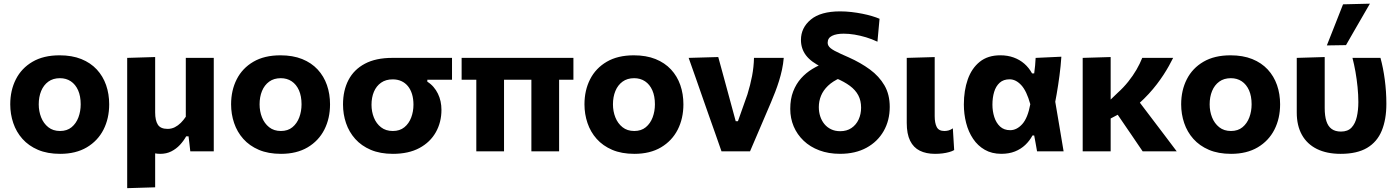

<svg xmlns="http://www.w3.org/2000/svg" viewBox="-20 -808 7461 1025"><path d="M301.2 13.3Q233.1 13.3 182.9 -8.1Q132.7 -29.6 99.8 -66.6Q66.9 -103.6 50.8 -151.3Q34.7 -198.9 34.7 -251Q34.7 -325.6 64.8 -384.8Q94.9 -444 153.6 -478.3Q212.3 -512.7 298.1 -512.7Q364.2 -512.7 413.9 -492.8Q463.5 -472.8 496.7 -437.1Q529.8 -401.3 546.4 -353.8Q562.9 -306.2 562.9 -251Q562.9 -175.7 532.5 -115.9Q502 -56.2 443.4 -21.4Q384.8 13.3 301.2 13.3ZM300.6 -108.7Q337.8 -108.7 362.2 -128.9Q386.6 -149.1 398.7 -181.5Q410.8 -213.9 410.8 -251Q410.8 -294.8 397 -326Q383.1 -357.3 358.1 -374Q333.2 -390.6 300 -390.6Q263.2 -390.6 238 -372.2Q212.7 -353.7 199.7 -322.1Q186.8 -290.5 186.8 -251Q186.8 -213.9 199.6 -181.5Q212.4 -149.1 237.8 -128.9Q263.1 -108.7 300.6 -108.7Z M659 196.5Q659 142.8 659 90.4Q659 38 659 -24V-272.2Q659 -321.7 659 -359.4Q659 -397.1 659 -430.2Q659 -463.3 659 -499L808.3 -503.5Q808.3 -467.8 808.3 -433.1Q808.3 -398.4 808.3 -363.2Q808.3 -328 808.3 -290.9V-208.1Q808.3 -164.7 822.8 -142.3Q837.2 -119.9 874.8 -119.9Q895.4 -119.9 913 -128.7Q930.6 -137.6 945.3 -152.2Q960 -166.9 971.9 -184.8V-290.9Q971.9 -346.6 971.9 -396.2Q971.9 -445.8 971.9 -499H1121.2Q1121.2 -463.3 1121.2 -429Q1121.2 -394.6 1121.2 -356.6Q1121.2 -318.6 1121.2 -272.2V-182.3Q1121.2 -142.1 1121.2 -96.5Q1121.2 -50.9 1121.2 0H995.9Q993.7 -19.8 991.4 -40Q989.1 -60.3 986.6 -80.1H973.8Q960.3 -55.7 940.5 -34.4Q920.6 -13.1 894.6 0.1Q868.6 13.3 835.9 13.3Q804.9 13.3 781.8 2.3Q758.7 -8.6 743.2 -32.3H808.3V-16Q808.3 39.9 808.3 89.1Q808.3 138.3 808.3 192Z M1480.2 13.3Q1412.1 13.3 1361.9 -8.1Q1311.7 -29.6 1278.8 -66.6Q1245.9 -103.6 1229.8 -151.3Q1213.7 -198.9 1213.7 -251Q1213.7 -325.6 1243.8 -384.8Q1273.9 -444 1332.6 -478.3Q1391.3 -512.7 1477.1 -512.7Q1543.2 -512.7 1592.9 -492.8Q1642.5 -472.8 1675.7 -437.1Q1708.8 -401.3 1725.4 -353.8Q1741.9 -306.2 1741.9 -251Q1741.9 -175.7 1711.5 -115.9Q1681 -56.2 1622.4 -21.4Q1563.8 13.3 1480.2 13.3ZM1479.6 -108.7Q1516.8 -108.7 1541.2 -128.9Q1565.6 -149.1 1577.7 -181.5Q1589.8 -213.9 1589.8 -251Q1589.8 -294.8 1576 -326Q1562.1 -357.3 1537.1 -374Q1512.2 -390.6 1479 -390.6Q1442.2 -390.6 1417 -372.2Q1391.7 -353.7 1378.7 -322.1Q1365.8 -290.5 1365.8 -251Q1365.8 -213.9 1378.6 -181.5Q1391.4 -149.1 1416.8 -128.9Q1442.1 -108.7 1479.6 -108.7Z M2077.7 13.3Q2009.8 13.3 1959.6 -8Q1909.4 -29.4 1876.4 -66.3Q1843.4 -103.3 1827.3 -150.7Q1811.2 -198.1 1811.2 -250.2Q1811.2 -325.1 1840.4 -381Q1869.6 -436.9 1928 -467.9Q1986.5 -499 2074 -499Q2113.2 -499 2142.5 -499Q2171.9 -499 2200.6 -499Q2229.4 -499 2266.5 -499H2393.1V-382.2Q2361.7 -382.2 2328.5 -382.2Q2295.3 -382.2 2261.3 -382.2V-371.8Q2280.3 -360 2294.3 -343.7Q2308.4 -327.3 2317.8 -307.9Q2327.3 -288.6 2332 -266.8Q2336.7 -245.1 2336.7 -221.5Q2336.7 -155.5 2306.8 -102.3Q2276.9 -49 2219.1 -17.8Q2161.3 13.3 2077.7 13.3ZM2077.1 -108.7Q2114.3 -108.7 2138.7 -128.6Q2163.1 -148.4 2175.2 -180.6Q2187.3 -212.7 2187.3 -249.1Q2187.3 -280.4 2179.7 -305.4Q2172 -330.5 2157.7 -348Q2143.3 -365.6 2122.9 -374.9Q2102.4 -384.3 2076.5 -384.3Q2039.7 -384.3 2014.5 -366.6Q1989.2 -348.9 1976.2 -318.3Q1963.3 -287.7 1963.3 -248.4Q1963.3 -212.1 1976.1 -180.1Q1988.9 -148.1 2014.3 -128.4Q2039.6 -108.7 2077.1 -108.7Z M2444.4 -382.2V-499H3041.2V-382.2Q2994.3 -382.2 2947 -382.2Q2899.8 -382.2 2855.6 -382.2H2573.3ZM2522.8 0Q2522.8 -53.8 2522.8 -104.3Q2522.8 -154.7 2522.8 -216.8V-266Q2522.8 -315.3 2522.8 -354.3Q2522.8 -393.2 2522.8 -425.6Q2522.8 -457.9 2522.8 -487.8H2670.8Q2670.8 -439.3 2670.8 -383.9Q2670.8 -328.6 2670.8 -272.1V-208.7Q2670.8 -153.1 2670.8 -103.2Q2670.8 -53.3 2670.8 0ZM2816.8 0Q2816.8 -24.2 2816.8 -53Q2816.8 -81.8 2816.8 -113.3Q2816.8 -144.9 2816.8 -177.9Q2816.8 -211.6 2816.8 -246Q2816.8 -280.3 2816.8 -317.7Q2816.8 -355 2816.8 -397Q2816.8 -438.9 2816.8 -487.8H2964.8V-199.5Q2964.8 -167 2964.8 -134.1Q2964.8 -101.2 2964.8 -67.8Q2964.8 -34.4 2964.8 0Z M3366.7 13.3Q3298.6 13.3 3248.4 -8.1Q3198.2 -29.6 3165.3 -66.6Q3132.4 -103.6 3116.3 -151.3Q3100.2 -198.9 3100.2 -251Q3100.2 -325.6 3130.3 -384.8Q3160.4 -444 3219.1 -478.3Q3277.8 -512.7 3363.6 -512.7Q3429.7 -512.7 3479.4 -492.8Q3529 -472.8 3562.2 -437.1Q3595.3 -401.3 3611.9 -353.8Q3628.4 -306.2 3628.4 -251Q3628.4 -175.7 3598 -115.9Q3567.5 -56.2 3508.9 -21.4Q3450.3 13.3 3366.7 13.3ZM3366.1 -108.7Q3403.3 -108.7 3427.7 -128.9Q3452.1 -149.1 3464.2 -181.5Q3476.3 -213.9 3476.3 -251Q3476.3 -294.8 3462.5 -326Q3448.6 -357.3 3423.6 -374Q3398.7 -390.6 3365.5 -390.6Q3328.7 -390.6 3303.5 -372.2Q3278.2 -353.7 3265.2 -322.1Q3252.3 -290.5 3252.3 -251Q3252.3 -213.9 3265.1 -181.5Q3277.9 -149.1 3303.3 -128.9Q3328.6 -108.7 3366.1 -108.7Z M3831.8 0Q3815.6 -47 3798.6 -94.9Q3781.7 -142.8 3765.3 -188.9L3734.2 -277.5Q3715.1 -332.5 3695.5 -388.4Q3675.9 -444.2 3656.4 -499L3814.4 -503.5Q3824.7 -466 3837.1 -420.6Q3849.4 -375.2 3862.3 -328Q3875.2 -280.8 3887 -237L3907.6 -161.1H3919.6L3970.2 -304.1Q3985.8 -354.7 3995 -402.5Q4004.1 -450.3 4005.2 -499H4164.1Q4161.3 -466.7 4154.7 -436Q4148 -405.2 4138.8 -375.7Q4129.6 -346.2 4118.6 -317.6Q4107.5 -289 4095.8 -261.3Q4067.9 -196.1 4039.6 -129.8Q4011.4 -63.6 3984 0Z M4464.7 13.2Q4403.3 13.2 4354.1 -5.3Q4304.9 -23.7 4270.2 -56.8Q4235.5 -89.9 4217.1 -133.3Q4198.8 -176.8 4198.8 -226.7Q4198.8 -279.8 4214.5 -320.1Q4230.2 -360.4 4256.7 -390Q4283.2 -419.5 4316.6 -439.7Q4350 -459.9 4384.9 -472.7L4466.5 -392.4Q4425.8 -374.6 4400.3 -350.1Q4374.8 -325.6 4363.1 -296.9Q4351.3 -268.1 4351.3 -236.1Q4351.3 -209.9 4358.9 -186.7Q4366.5 -163.5 4381 -145.8Q4395.5 -128.1 4416.7 -117.9Q4438 -107.6 4465.3 -107.6Q4500.7 -107.6 4525.5 -124.5Q4550.3 -141.3 4563.7 -169.9Q4577 -198.5 4577 -233.4Q4577 -271 4561.9 -299.4Q4546.8 -327.8 4516.9 -349.9Q4487.1 -371.9 4443 -390.5L4367.5 -449.5Q4309.6 -477.1 4282.7 -512.7Q4255.9 -548.3 4255.9 -595Q4255.9 -659.8 4308.5 -703.5Q4361.1 -747.3 4465.3 -747.3Q4495.3 -747.3 4525.5 -743.8Q4555.6 -740.3 4583.7 -734.7Q4611.7 -729.1 4635.1 -722.1Q4658.5 -715.1 4675.5 -707.8L4664.3 -585.4Q4634.7 -599.4 4603.4 -608.9Q4572.1 -618.3 4541.8 -623.3Q4511.6 -628.2 4484.1 -628.2Q4444.9 -628.2 4421.7 -616.6Q4398.5 -605 4398.5 -579.7Q4398.5 -563.9 4413.9 -551Q4429.3 -538.1 4469.9 -520L4510.8 -501.8Q4574.6 -473.3 4624 -437.1Q4673.3 -400.8 4701.6 -352.3Q4729.9 -303.8 4729.9 -237.4Q4729.9 -165.1 4697.6 -108.5Q4665.3 -51.8 4605.9 -19.3Q4546.5 13.2 4464.7 13.2Z M4971.6 13.3Q4924.4 13.3 4890.6 -3.4Q4856.7 -20.1 4838.7 -56.6Q4820.7 -93 4820.7 -151.7Q4820.7 -187.5 4820.7 -212.6Q4820.7 -237.7 4820.7 -266Q4820.7 -337.9 4820.7 -391.1Q4820.7 -444.2 4820.7 -499L4969.9 -503.3Q4969.9 -446.9 4969.9 -396Q4969.9 -345.1 4969.9 -302.3Q4969.9 -259.5 4969.9 -226.4V-188.1Q4969.9 -151.2 4980.8 -129.9Q4991.7 -108.7 5021.5 -108.7Q5032.6 -108.7 5043.5 -111.5Q5054.4 -114.3 5066.8 -122.8L5073.9 -6.9Q5063.3 -0.6 5047.2 3.9Q5031.1 8.4 5011.9 10.9Q4992.7 13.3 4971.6 13.3Z M5325.7 13.2Q5274.9 13.2 5237.3 -8.4Q5199.7 -29.9 5174.9 -67Q5150 -104 5137.8 -151.5Q5125.6 -199 5125.6 -250.3Q5125.6 -324.5 5146.4 -383.9Q5167.3 -443.4 5210.4 -478.1Q5253.5 -512.8 5320.2 -512.8Q5359.2 -512.8 5391.4 -501.1Q5423.6 -489.5 5448.5 -467.9Q5473.3 -446.2 5489.6 -416.3H5501.1Q5504.3 -437.7 5506 -458.2Q5507.8 -478.8 5508.8 -498.9L5646.1 -505.3Q5643 -456.1 5636.1 -404.5Q5629.3 -353 5620.8 -304.3Q5612.4 -255.5 5603.1 -214.8L5608.6 -293.9Q5621.4 -220.4 5633.5 -146.9Q5645.6 -73.5 5658.1 0H5516.4Q5512.7 -21.1 5508.9 -42.4Q5505 -63.6 5501.1 -84.7H5491.9Q5476.7 -56.3 5453.3 -34.2Q5430 -12.1 5398.2 0.6Q5366.3 13.2 5325.7 13.2ZM5373 -113Q5408.1 -113 5437.5 -145.6Q5466.8 -178.2 5480.3 -251.7Q5460.7 -322.7 5431.9 -353.6Q5403.1 -384.6 5369.7 -384.6Q5337.1 -384.6 5316.8 -366.3Q5296.5 -347.9 5287.3 -317.3Q5278.1 -286.7 5278.1 -249Q5278.1 -214.4 5288.1 -183.1Q5298 -151.9 5318.9 -132.5Q5339.8 -113 5373 -113Z M5897.1 -169V-264.8L5946.6 -312.4Q5978.1 -340.7 6003.2 -372.2Q6028.3 -403.7 6047.1 -435.9Q6065.8 -468.2 6077.9 -499H6242.9Q6233 -478.8 6220.2 -456Q6207.5 -433.3 6191.5 -408.6Q6175.4 -384 6155.8 -358.3Q6136.2 -332.6 6112.4 -306.7Q6088.5 -280.7 6060.1 -255.1ZM5760 0Q5760 -53.7 5760 -103.8Q5760 -154 5760 -216V-266Q5760 -314 5760 -352.9Q5760 -391.8 5760 -427.1Q5760 -462.4 5760 -499L5909.3 -503.5Q5909.3 -445.3 5909.3 -392.9Q5909.3 -340.6 5909.3 -296.2Q5909.3 -251.8 5909.3 -217.6Q5909.3 -158.9 5909.3 -107.6Q5909.3 -56.2 5909.3 0ZM6080.2 0Q6069.9 -15.2 6059.8 -29.8Q6049.8 -44.3 6040.1 -58.9Q6030.4 -73.5 6020.4 -88Q6010.4 -102.4 6000.1 -117.5L5937.5 -209.3L6041.2 -291.6L6130.4 -174Q6160.4 -134.5 6194.6 -89.4Q6228.9 -44.3 6262 0Z M6552.2 13.3Q6484.1 13.3 6433.9 -8.1Q6383.7 -29.6 6350.8 -66.6Q6317.9 -103.6 6301.8 -151.3Q6285.7 -198.9 6285.7 -251Q6285.7 -325.6 6315.8 -384.8Q6345.9 -444 6404.6 -478.3Q6463.3 -512.7 6549.1 -512.7Q6615.2 -512.7 6664.9 -492.8Q6714.5 -472.8 6747.7 -437.1Q6780.8 -401.3 6797.4 -353.8Q6813.9 -306.2 6813.9 -251Q6813.9 -175.7 6783.5 -115.9Q6753 -56.2 6694.4 -21.4Q6635.8 13.3 6552.2 13.3ZM6551.6 -108.7Q6588.8 -108.7 6613.2 -128.9Q6637.6 -149.1 6649.7 -181.5Q6661.8 -213.9 6661.8 -251Q6661.8 -294.8 6648 -326Q6634.1 -357.3 6609.1 -374Q6584.2 -390.6 6551 -390.6Q6514.2 -390.6 6489 -372.2Q6463.7 -353.7 6450.7 -322.1Q6437.8 -290.5 6437.8 -251Q6437.8 -213.9 6450.6 -181.5Q6463.4 -149.1 6488.8 -128.9Q6514.1 -108.7 6551.6 -108.7Z M7137.3 13.3Q7062.9 13.3 7010.3 -12.7Q6957.8 -38.8 6930.3 -88.1Q6902.8 -137.4 6902.8 -206.9Q6902.8 -231.7 6902.8 -251.6Q6902.8 -271.6 6902.8 -291.2Q6902.8 -355 6902.8 -402.4Q6902.8 -449.8 6902.8 -499L7052 -503.5Q7052 -420.3 7052 -350Q7052 -279.8 7052 -231.1Q7052 -189.3 7060.9 -161.5Q7069.7 -133.7 7088.9 -119.7Q7108 -105.6 7138.8 -105.6Q7175.3 -105.6 7195.3 -127Q7215.3 -148.4 7223.4 -184.2Q7231.6 -219.9 7231.6 -263.4Q7231.6 -301.6 7227.4 -343.2Q7223.3 -384.8 7216.2 -425Q7209 -465.1 7200.2 -499H7349.7Q7357 -472.3 7362.8 -443.1Q7368.6 -413.9 7372.7 -382.8Q7376.8 -351.6 7379 -319.2Q7381.2 -286.7 7381.2 -253.7Q7381.2 -170.2 7356.5 -110.3Q7331.9 -50.4 7278.2 -18.5Q7224.5 13.3 7137.3 13.3ZM7063.4 -565.5Q7085.2 -620.6 7106.9 -675.6Q7128.5 -730.5 7149.9 -784.9L7293.3 -788.4Q7271.4 -750.5 7249.8 -713.2Q7228.2 -675.9 7207.2 -639.5Q7186.3 -603.1 7165.7 -567.1Z"/></svg>

Font: Commissioner Thin
Style: Regular
Weight: 100
Designer: Kostas Bartsokas
Foundry: Kostas Bartsokas
Version: Version 1.001;gftools[0.9.23]